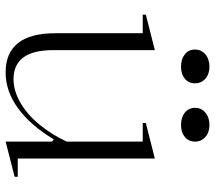

<svg xmlns="http://www.w3.org/2000/svg" viewBox="-61 -688 764 682"><g transform="rotate(90 321.0 -347.0)"><path d="M237 15Q168 15 133 -29Q98 -73 98 -162V-472H32V-483L158 -515V-155Q158 -83 184 -48Q210 -13 261 -13Q302 -13 344 -37Q386 -61 422 -104.5Q458 -148 483 -202V-472H417V-483L543 -515V-28H608V-17L483 15V-150L475 -156Q425 -73 364.5 -29Q304 15 237 15ZM424 -709Q450 -709 466.5 -694.5Q483 -680 483 -658Q483 -635 466.5 -621.5Q450 -608 424 -608Q397 -608 380 -621.5Q363 -635 363 -658Q363 -680 380 -694.5Q397 -709 424 -709ZM217 -709Q243 -709 259.5 -694.5Q276 -680 276 -658Q276 -635 259.5 -621.5Q243 -608 217 -608Q190 -608 173 -621.5Q156 -635 156 -658Q156 -680 173 -694.5Q190 -709 217 -709Z"/></g></svg>

Font: Kalnia Thin Light
Style: Regular
Weight: 300
Version: Version 1.105